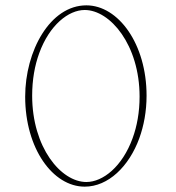

<svg xmlns="http://www.w3.org/2000/svg" viewBox="-20 -697 664 726"><path d="M75.2 -331.5C75.2 -135.7 179.7 8.8 300.3 8.8C389.2 8.8 467.8 -67.4 506.8 -174.3C523.9 -221.7 534.2 -275.9 534.2 -335.4C534.2 -531.2 427.2 -676.8 306.6 -676.8C169.4 -676.8 75.2 -504.4 75.2 -331.5ZM306.6 -8.8C210.4 -8.8 101.6 -139.6 101.6 -335.4C101.6 -395 111.3 -449.7 128.4 -496.1C167 -602.1 238.8 -659.2 300.3 -659.2C396.5 -659.2 507.8 -527.3 507.8 -331.5C507.8 -272.9 498 -219.7 481.4 -174.3C442.4 -66.9 369.1 -8.8 306.6 -8.8Z"/></svg>

Font: WireWyrm
Style: Light
Weight: 200
Version: Version 001.000